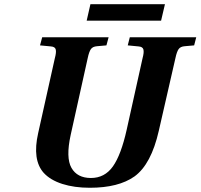

<svg xmlns="http://www.w3.org/2000/svg" viewBox="-20 -867 942 902"><path d="M159.2 -241.2 237.8 -594.2Q245.1 -621.1 241.9 -634.3Q238.8 -647.5 219.2 -648.9L168 -653.8L178.2 -691.9H490.2L480 -653.8L436 -649.9Q415.5 -648.4 407 -636.2Q398.4 -624 392.1 -594.2L312 -232.9Q288.6 -126 315.7 -78.4Q342.8 -30.8 407.2 -30.8Q471.7 -30.8 510.3 -85Q548.8 -139.2 575.2 -257.8L649.9 -594.2Q657.2 -621.1 653.8 -634.3Q650.4 -647.5 630.9 -648.9L580.1 -653.8L589.8 -691.9H901.9L892.1 -653.8L848.1 -649.9Q827.6 -648.4 819.1 -636.2Q810.5 -624 804.2 -594.2L726.1 -252.9Q690.4 -95.2 611.8 -38.1Q536.6 15.1 401.9 15.1Q329.1 15.1 272.7 -2.9Q216.3 -21 185.1 -55.2Q130.9 -116.2 159.2 -241.2ZM387.2 -770 404.8 -847.2H754.9L736.8 -770Z"/></svg>

Font: Linguistics Pro
Style: Bold Italic
Weight: 700
Italic angle: -12°
Designer: Stefan Peev, Context Ltd
Foundry: Stefan Peev, Context Ltd
Version: Version 001.000